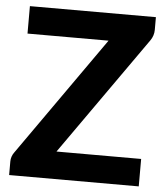

<svg xmlns="http://www.w3.org/2000/svg" viewBox="-52 -773 711 819"><g transform="rotate(5 303.5 -363.0)"><path d="M582.5 -670.5Q582.5 -659 578.8 -647.2Q575 -635.5 568 -625.5L210 -117.5H572.5V0H17.5V-58.5Q17.5 -69 21 -79.2Q24.5 -89.5 31 -98L390 -608H43V-725.5H582.5Z"/></g></svg>

Font: Lato
Style: Regular
Weight: 800
Designer: Lukasz Dziedzic with Adam Twardoch and Botio Nikoltchev
Foundry: tyPoland Lukasz Dziedzic
Version: Version 2.015; 2015-08-06; http://www.latofonts.com/; ttfaut